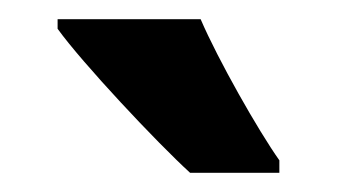

<svg xmlns="http://www.w3.org/2000/svg" viewBox="-20 -786 351 200"><path d="M189 -766H40V-756C66 -720 143 -638 178 -606H271V-619C249 -650 207 -724 189 -766Z"/></svg>

Font: Noto Sans Thai Looped ExtraCondensed
Style: Bold
Weight: 700
Width: 2
Designer: Sasikarn Vongin, Ben Mitchell
Foundry: The Fontpad Ltd
Version: Version 1.001